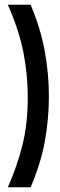

<svg xmlns="http://www.w3.org/2000/svg" viewBox="-20 -713 253 809"><path d="M13 -693H109Q151 -594 168.5 -498Q186 -402 186 -307Q186 -212 169 -118Q152 -24 109 76H13Q51 -9 74 -99.5Q97 -190 97 -304Q97 -399 78.5 -493Q60 -587 13 -693Z"/></svg>

Font: Bricolage Grotesque 96pt Condensed
Style: Regular
Weight: 400
Width: 3
Designer: Mathieu Triay
Foundry: Atelier Triay
Version: Version 1.001; ttfautohint (v1.8.4.7-5d5b);gftools[0.9.33.de